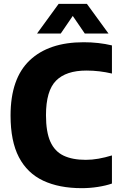

<svg xmlns="http://www.w3.org/2000/svg" viewBox="-20 -970 624 1000"><path d="M406 10Q288 10 205 -29Q122 -68 78.5 -151.2Q35 -234.5 35 -368Q35 -561 134.5 -655.5Q234 -750 415.5 -750Q494 -750 563 -733.5V-587Q531 -594.5 498 -598.5Q465 -602.5 430 -602.5Q324 -602.5 271.8 -549.8Q219.5 -497 219.5 -370Q219.5 -283 242.2 -232.2Q265 -181.5 311 -159.5Q357 -137.5 427 -137.5Q459 -137.5 493 -143.5Q527 -149.5 563 -160.5V-14Q531.5 -3 489.8 3.5Q448 10 406 10ZM173 -795.5 285.5 -950H432.5L545 -795.5H421.5L359 -887L296.5 -795.5Z"/></svg>

Font: Encode Sans Semi Condensed ExtraBold
Style: Regular
Weight: 800
Width: 4
Designer: Multiple Designers
Foundry: Impallari Type
Version: Version 3.000; ttfautohint (v1.8.3) -l 8 -r 50 -G 200 -x 14 